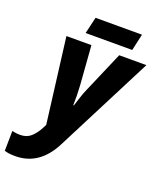

<svg xmlns="http://www.w3.org/2000/svg" viewBox="-235 -817 967 1162"><g transform="rotate(20 249.0 -236.5)"><path d="M5 240Q161 240 244 75L563 -549H388L276 -289Q262 -258 252 -226Q242 -194 234 -170H230Q231 -197 230.5 -230.5Q230 -264 228 -295L209 -549H48L117 -2L106 20Q85 60 58 84.5Q31 109 -11 109Q-28 109 -40.5 107Q-53 105 -63 103L-65 231Q-54 235 -37.5 237.5Q-21 240 5 240ZM151 -606 176 -713H475L451 -606Z"/></g></svg>

Font: Noto Sans Display Extra
Style: Italic
Weight: 800
Italic angle: -12°
Designer: Monotype Design Team
Foundry: Monotype Imaging Inc.
Version: Version 1.900